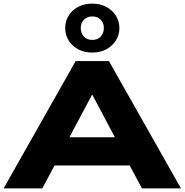

<svg xmlns="http://www.w3.org/2000/svg" viewBox="-30 -1043 1022 1063"><path d="M-10 0 389 -705H573L972 0H756L653 -192L740 -127H220L307 -192L204 0ZM479 -517 329 -236 288 -283H673L631 -236L482 -517ZM481 -752Q437 -752 403 -770Q369 -788 350 -819Q331 -850 331 -887Q331 -926 350 -956.5Q369 -987 403 -1005Q437 -1023 481 -1023Q525 -1023 558.5 -1005Q592 -987 611.5 -956.5Q631 -926 631 -887Q631 -849 611.5 -818.5Q592 -788 558.5 -770Q525 -752 481 -752ZM481 -822Q511 -822 528 -841Q545 -860 545 -888Q545 -915 528 -933.5Q511 -952 481 -952Q452 -952 434.5 -933.5Q417 -915 417 -888Q417 -860 434 -841Q451 -822 481 -822Z"/></svg>

Font: Nunito Sans 10pt Expanded Black
Style: Regular
Weight: 900
Width: 7
Designer: Vernon Adams
Foundry: Vernon Adams
Version: Version 3.101;gftools[0.9.27]